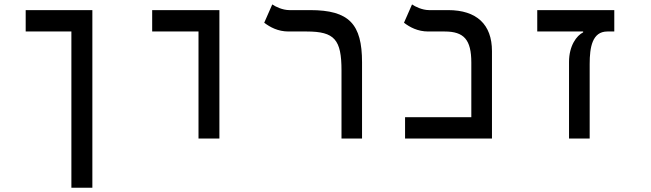

<svg xmlns="http://www.w3.org/2000/svg" viewBox="-20 -632 2970 876"><path d="M401.4 224.6V-585.9H97.2V-488.3H305.7V224.6Z M885.7 0H981V-585.9H674.3V-488.3H885.7Z M1631.8 -347.7C1631.8 -522 1573.2 -585.9 1395 -585.9H1300.3C1269 -585.9 1236.8 -601.6 1222.2 -611.8L1185.5 -528.3C1211.9 -508.3 1248 -488.3 1296.4 -488.3H1379.4C1506.8 -488.3 1538.1 -451.2 1538.1 -310.1V0H1631.8Z M1828.1 0H2224.6V-398.9C2224.6 -520.5 2154.8 -585.9 2024.4 -585.9H1937.5C1906.7 -585.9 1874.5 -601.6 1859.9 -611.8L1823.2 -528.3C1849.1 -508.3 1885.7 -488.3 1933.6 -488.3H2008.8C2096.7 -488.3 2130.4 -451.2 2130.4 -346.2V-97.2H1828.1Z M2782.7 -585.9H2431.2V-488.3H2640.6V-484.4C2610.8 -469.7 2576.2 -423.3 2576.2 -349.6V0H2670.4V-340.3C2670.4 -416 2682.1 -488.3 2751 -488.3H2782.7Z"/></svg>

Font: Cascadia Code PL
Style: Regular
Weight: 400
Monospace: yes
Designer: Aaron Bell
Foundry: Saja Typeworks
Version: Version 2404.023